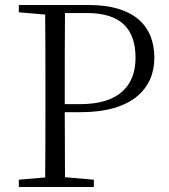

<svg xmlns="http://www.w3.org/2000/svg" viewBox="-20 -745 674 765"><path d="M55 -696 160 -687C161 -590 161 -490 161 -390V-335C161 -235 161 -136 160 -38L55 -29V0H354V-29L239 -39L238 -298H301C507 -298 595 -392 595 -515C595 -644 511 -725 335 -725H55ZM238 -330V-390C238 -492 238 -594 239 -693H327C460 -693 520 -631 520 -515C520 -406 457 -330 299 -330Z"/></svg>

Font: Noto Serif CJK HK Light
Style: Regular
Weight: 300
Designer: Ryoko NISHIZUKA 西塚涼子 (kana & ideographs); Frank Grießhammer (Latin, Greek & Cyrillic); Wenlong ZHANG 张文龙 (bopomofo); San
Foundry: Adobe
Version: Version 2.001;hotconv 1.1.0;makeotfexe 2.6.0